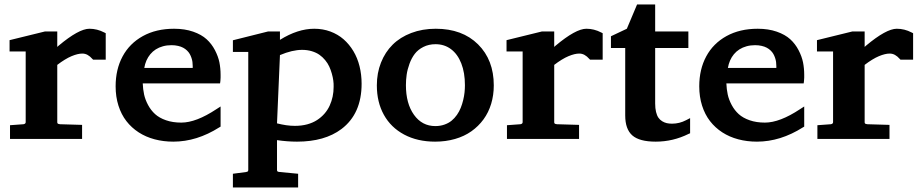

<svg xmlns="http://www.w3.org/2000/svg" viewBox="-20 -623 4125 861"><path d="M380.9 -494.1Q415.5 -494.1 447.3 -477.5L454.1 -474.1V-355.5H397.5L393.6 -359.4Q383.8 -370.6 372.8 -376.7Q361.8 -382.8 349.1 -382.8Q338.9 -382.8 326.9 -379.9Q314.9 -377 300.8 -371.1Q286.6 -365.2 270.3 -355.2Q253.9 -345.2 236.8 -332V-75.2Q236.8 -73.2 237.1 -72.3Q237.3 -71.3 238 -70.1Q238.8 -68.8 240 -68.1Q241.2 -67.4 243.7 -66.9Q246.1 -66.4 249.5 -65.9L348.1 -63V0H24.9V-61.5L85 -65.9Q95.2 -67.4 95.2 -75.2V-392.1H22.9V-442.9L181.6 -481.9H236.8V-412.6L242.7 -418Q333.5 -494.1 380.9 -494.1Z M620.1 -249Q621.1 -222.7 626.2 -199.2Q631.3 -175.8 644 -152.1Q656.7 -128.4 675.5 -111.3Q694.3 -94.2 724.4 -83.7Q754.4 -73.2 793 -73.2Q859.4 -73.2 950.2 -133.3L969.2 -145.5V-55.2L963.4 -51.8Q862.3 12.2 757.3 12.2Q712.9 12.2 673.3 1.7Q633.8 -8.8 601.8 -29.5Q569.8 -50.3 546.9 -79.8Q523.9 -109.4 511.2 -149.2Q498.5 -189 498.5 -235.8Q498.5 -312 529.8 -370.1Q561 -428.2 620.6 -461.2Q680.2 -494.1 760.7 -494.1Q808.6 -494.1 846.2 -481Q883.8 -467.8 906.5 -447Q929.2 -426.3 943.8 -398.2Q958.5 -370.1 963.9 -343.3Q969.2 -316.4 969.2 -287.6V-274.9Q969.2 -269 968.3 -259.8L966.8 -249ZM844.2 -327.1Q844.2 -336.4 843 -345.2Q841.8 -354 838.6 -363.5Q835.4 -373 830.8 -381.1Q826.2 -389.2 818.6 -396.5Q811 -403.8 801.5 -408.9Q792 -414.1 778.6 -417.2Q765.1 -420.4 749 -420.4Q728.5 -420.4 710.7 -415.5Q692.9 -410.6 678.7 -401.6Q664.6 -392.6 654.1 -379.9Q643.6 -367.2 636.7 -351.6Q629.9 -335.9 627 -318.4H844.2Z M1476.1 -233.4Q1476.6 -247.6 1474.6 -262Q1472.7 -276.4 1468 -293Q1463.4 -309.6 1456.5 -324.5Q1449.7 -339.4 1438.2 -353.3Q1426.8 -367.2 1412.6 -377.2Q1398.4 -387.2 1378.4 -393.3Q1358.4 -399.4 1335 -399.4Q1313 -399.4 1288.1 -393.6Q1263.2 -387.7 1235.4 -376L1222.2 -69.8Q1243.2 -64.5 1263.2 -61.5Q1283.2 -58.6 1302.7 -58.6Q1332.5 -58.6 1357.7 -65.4Q1382.8 -72.3 1401.6 -84.5Q1420.4 -96.7 1434.8 -113Q1449.2 -129.4 1458.3 -149.2Q1467.3 -168.9 1471.7 -189.9Q1476.1 -210.9 1476.1 -233.4ZM1235.4 -444.3Q1315.4 -494.1 1389.2 -494.1Q1427.7 -494.1 1461.4 -481.7Q1495.1 -469.2 1520.8 -446.8Q1546.4 -424.3 1564.7 -393.8Q1583 -363.3 1592.3 -325.9Q1601.6 -288.6 1601.6 -247.6Q1601.6 -112.8 1511.2 -44.4Q1436 12.2 1312 12.2Q1268.6 12.2 1222.2 5.4V139.6Q1222.2 143.6 1224.6 145.8Q1227.1 147.9 1234.9 148.4L1316.9 156.2V217.8H1024.4V156.2L1083 148.4Q1086.9 147.9 1089.1 147Q1091.3 146 1092.3 144.3Q1093.3 142.6 1093.3 139.6V-390.1H1024.4V-442.4L1182.1 -481.9H1235.4Z M1800.3 -241.2Q1800.3 -158.7 1836.4 -108.2Q1872.6 -57.6 1932.1 -57.6Q1954.1 -57.6 1972.9 -64.2Q1991.7 -70.8 2005.1 -81.8Q2018.6 -92.8 2029.1 -107.9Q2039.6 -123 2046.1 -139.4Q2052.7 -155.8 2057.1 -174.1Q2061.5 -192.4 2063.2 -208.7Q2064.9 -225.1 2064.9 -241.2Q2064.9 -296.9 2048.6 -338.6Q2032.2 -380.4 2002.4 -402.6Q1972.7 -424.8 1933.1 -424.8Q1902.8 -424.8 1878.7 -412.6Q1854.5 -400.4 1840.1 -381.6Q1825.7 -362.8 1816.4 -337.4Q1807.1 -312 1803.7 -288.6Q1800.3 -265.1 1800.3 -241.2ZM1669.9 -240.2Q1669.9 -295.4 1688.5 -342.3Q1707 -389.2 1740.7 -422.6Q1774.4 -456.1 1824.2 -475.1Q1874 -494.1 1934.1 -494.1Q2053.2 -494.1 2123.8 -424.1Q2194.3 -354 2194.3 -240.2Q2194.3 -196.3 2182.6 -157.5Q2170.9 -118.7 2148.2 -87.6Q2125.5 -56.6 2093.8 -34.2Q2062 -11.7 2020.5 0.2Q1979 12.2 1931.2 12.2Q1852.1 12.2 1792.5 -19.5Q1732.9 -51.3 1701.4 -108.2Q1669.9 -165 1669.9 -240.2Z M2609.4 -494.1Q2644 -494.1 2675.8 -477.5L2682.6 -474.1V-355.5H2626L2622.1 -359.4Q2612.3 -370.6 2601.3 -376.7Q2590.3 -382.8 2577.6 -382.8Q2567.4 -382.8 2555.4 -379.9Q2543.5 -377 2529.3 -371.1Q2515.1 -365.2 2498.8 -355.2Q2482.4 -345.2 2465.3 -332V-75.2Q2465.3 -73.2 2465.6 -72.3Q2465.8 -71.3 2466.6 -70.1Q2467.3 -68.8 2468.5 -68.1Q2469.7 -67.4 2472.2 -66.9Q2474.6 -66.4 2478 -65.9L2576.7 -63V0H2253.4V-61.5L2313.5 -65.9Q2323.7 -67.4 2323.7 -75.2V-392.1H2251.5V-442.9L2410.2 -481.9H2465.3V-412.6L2471.2 -418Q2562 -494.1 2609.4 -494.1Z M2918 -158.7Q2918 -137.2 2921.9 -121.1Q2925.8 -105 2932.6 -95.2Q2939.5 -85.4 2949.5 -79.3Q2959.5 -73.2 2970 -70.8Q2980.5 -68.4 2993.7 -68.4Q3026.9 -68.4 3056.6 -84L3074.7 -93.3V-25.4L3067.9 -22.5Q2998 12.2 2920.4 12.2Q2847.2 12.2 2815.4 -15.9Q2783.7 -43.9 2783.7 -105.5V-407.7H2719.7V-460.4L2791 -494.1L2836.9 -603H2918V-481.9H3066.9V-407.7H2918Z M3237.3 -249Q3238.3 -222.7 3243.4 -199.2Q3248.5 -175.8 3261.2 -152.1Q3273.9 -128.4 3292.7 -111.3Q3311.5 -94.2 3341.6 -83.7Q3371.6 -73.2 3410.2 -73.2Q3476.6 -73.2 3567.4 -133.3L3586.4 -145.5V-55.2L3580.6 -51.8Q3479.5 12.2 3374.5 12.2Q3330.1 12.2 3290.5 1.7Q3251 -8.8 3219 -29.5Q3187 -50.3 3164.1 -79.8Q3141.1 -109.4 3128.4 -149.2Q3115.7 -189 3115.7 -235.8Q3115.7 -312 3147 -370.1Q3178.2 -428.2 3237.8 -461.2Q3297.4 -494.1 3377.9 -494.1Q3425.8 -494.1 3463.4 -481Q3501 -467.8 3523.7 -447Q3546.4 -426.3 3561 -398.2Q3575.7 -370.1 3581.1 -343.3Q3586.4 -316.4 3586.4 -287.6V-274.9Q3586.4 -269 3585.4 -259.8L3584 -249ZM3461.4 -327.1Q3461.4 -336.4 3460.2 -345.2Q3459 -354 3455.8 -363.5Q3452.6 -373 3448 -381.1Q3443.4 -389.2 3435.8 -396.5Q3428.2 -403.8 3418.7 -408.9Q3409.2 -414.1 3395.8 -417.2Q3382.3 -420.4 3366.2 -420.4Q3345.7 -420.4 3327.9 -415.5Q3310.1 -410.6 3295.9 -401.6Q3281.7 -392.6 3271.2 -379.9Q3260.7 -367.2 3253.9 -351.6Q3247.1 -335.9 3244.1 -318.4H3461.4Z M4001.5 -494.1Q4036.1 -494.1 4067.9 -477.5L4074.7 -474.1V-355.5H4018.1L4014.2 -359.4Q4004.4 -370.6 3993.4 -376.7Q3982.4 -382.8 3969.7 -382.8Q3959.5 -382.8 3947.5 -379.9Q3935.5 -377 3921.4 -371.1Q3907.2 -365.2 3890.9 -355.2Q3874.5 -345.2 3857.4 -332V-75.2Q3857.4 -73.2 3857.7 -72.3Q3857.9 -71.3 3858.6 -70.1Q3859.4 -68.8 3860.6 -68.1Q3861.8 -67.4 3864.3 -66.9Q3866.7 -66.4 3870.1 -65.9L3968.8 -63V0H3645.5V-61.5L3705.6 -65.9Q3715.8 -67.4 3715.8 -75.2V-392.1H3643.6V-442.9L3802.2 -481.9H3857.4V-412.6L3863.3 -418Q3954.1 -494.1 4001.5 -494.1Z"/></svg>

Font: TAML ThiruValluvar
Style: Bold
Weight: 400
Version: Version 0.271; dev 7ad24fM